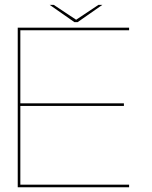

<svg xmlns="http://www.w3.org/2000/svg" viewBox="-20 -792 642 812"><path d="M55 0H526V-11H66V-344H504V-355H66V-664H526V-675H55ZM294.5 -698.5H308.5L413 -771.5H396.5L302 -708.5L207 -771.5H190Z"/></svg>

Font: Anybody SemiExpanded Thin
Style: Regular
Weight: 250
Width: 6
Version: Version 1.113;gftools[0.9.25]